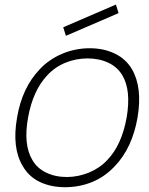

<svg xmlns="http://www.w3.org/2000/svg" viewBox="-20 -784 638 820"><path d="M486.5 -728 261.5 -631 250 -667.5 475 -764.5ZM77 -75Q30 -153 53 -282.5Q74.5 -410 150 -488.5Q169.5 -509.5 194 -526.2Q218.5 -543 245.8 -554.5Q273 -566 302.8 -572Q332.5 -578 362.5 -578Q423 -578 470.2 -555.2Q517.5 -532.5 543.5 -488.5Q589 -410.5 567.5 -282.5Q545 -152.5 471 -75Q427.5 -28.5 373.2 -6.5Q319 15.5 257.5 15.5Q197 15.5 150 -7Q103 -29.5 77 -75ZM503 -461.5Q482 -497.5 442.8 -516Q403.5 -534.5 354 -534.5Q304.5 -534.5 259.2 -516Q214 -497.5 181 -461.5Q120.5 -396.5 100 -282.5Q79 -167.5 117.5 -102Q137.5 -66 176.8 -47Q216 -28 265.5 -28Q290 -28 314 -33Q338 -38 360.5 -47.2Q383 -56.5 403 -70.2Q423 -84 439.5 -102Q500 -165.5 521 -282.5Q540.5 -398 503 -461.5Z"/></svg>

Font: Russisch Sans ExtraLight
Style: Italic
Weight: 200
Width: 4
Italic angle: -10°
Designer: Michael Sharanda (font) & Cristiano Sobral (main changes)
Foundry: Michael Sharanda
Version: Version 2.00;September 8, 2020;FontCreator 13.0.0.2681 64-bi